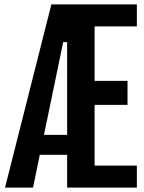

<svg xmlns="http://www.w3.org/2000/svg" viewBox="-20 -854 656 874"><path d="M213.9 -834H603V-733.9H410.6V-485.8H560.5V-376.5H410.6V-100.1H603V0H285.6V-149.4H161.1L130.4 0H2.9ZM285.6 -240.2V-662.1H267.6L180.2 -240.2Z"/></svg>

Font: Fjalla One
Style: Regular
Weight: 400
Designer: Irina Smirnova, Eben Sorkin
Foundry: Sorkin Type
Version: Version 1.002; ttfautohint (v1.8.4.7-5d5b);gftools[0.9.25]